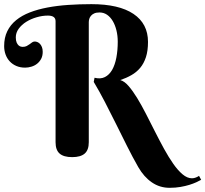

<svg xmlns="http://www.w3.org/2000/svg" viewBox="-20 -750 990 926"><path d="M420.9 -730Q553.7 -730 623.8 -682.9Q693.8 -635.7 693.8 -547.9Q693.8 -504.9 683.8 -474.4Q673.8 -443.8 656 -422.6Q638.2 -401.4 613.5 -387.5Q588.9 -373.5 560.1 -363.8Q580.1 -358.4 600.3 -335Q620.6 -311.5 641.6 -277.1Q662.6 -242.7 684.1 -200.7Q705.6 -158.7 727.3 -115.7Q749 -72.8 771.2 -32.2Q793.5 8.3 815.7 40Q837.9 71.8 860.6 90.8Q883.3 109.9 905.8 109.9Q915.5 109.9 925 106Q934.6 102.1 939.9 98.1L950.2 117.2Q940.4 122.6 926.3 129.2Q912.1 135.7 893.1 141.6Q874 147.5 850.3 151.6Q826.7 155.8 797.9 155.8Q750.5 155.8 712.4 129.6Q674.3 103.5 647 56.2Q619.1 7.3 592.3 -46.4Q565.4 -100.1 538.8 -153.8Q512.2 -207.5 485.6 -258.8Q459 -310.1 432.1 -355L436 -375Q464.8 -367.7 486.1 -378.4Q507.3 -389.2 521 -413.3Q534.7 -437.5 541.3 -472.7Q547.9 -507.8 547.9 -548.8Q547.9 -578.1 541.5 -603.8Q535.2 -629.4 523.7 -648.7Q512.2 -668 496.1 -679Q480 -689.9 460 -689.9Q444.3 -689.9 434.3 -685.3Q424.3 -680.7 418.5 -673.6Q412.6 -666.5 410.4 -658.4Q408.2 -650.4 408.2 -643.1V-64Q408.2 -26.4 388.4 -9.3Q368.7 7.8 328.1 7.8Q287.1 7.8 267.6 -9.3Q248 -26.4 248 -64V-647.9Q248 -674.8 210.9 -674.8Q184.1 -674.8 156.5 -666.7Q128.9 -658.7 106.7 -644.8Q84.5 -630.9 70.3 -611.6Q56.2 -592.3 56.2 -569.8Q56.2 -554.2 60.3 -544.9Q64.5 -535.6 69.8 -531Q75.2 -526.4 80.8 -525.1Q86.4 -523.9 88.9 -523.9Q101.1 -523.9 108.9 -528.1Q116.7 -532.2 123 -536.9Q129.4 -541.5 135 -545.7Q140.6 -549.8 147.9 -549.8Q153.8 -549.8 160.4 -547.1Q167 -544.4 172.6 -538.6Q178.2 -532.7 182.1 -523.2Q186 -513.7 186 -500Q186 -480.5 178.5 -466.3Q170.9 -452.1 158.9 -442.6Q147 -433.1 131.6 -428.5Q116.2 -423.8 101.1 -423.8Q77.6 -423.8 58.8 -431.9Q40 -439.9 26.9 -454.1Q13.7 -468.3 6.8 -487.3Q0 -506.3 0 -527.8Q0 -568.4 15.1 -599.4Q30.3 -630.4 57.9 -652.8Q85.4 -675.3 124 -690.2Q162.6 -705.1 209.5 -713.9Q256.3 -722.7 309.8 -726.3Q363.3 -730 420.9 -730Z"/></svg>

Font: Berkshire Swash
Style: Regular
Weight: 400
Designer: Astigmatic (AOETI)
Foundry: Astigmatic (AOETI)
Version: Version 1.001